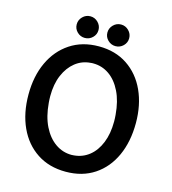

<svg xmlns="http://www.w3.org/2000/svg" viewBox="-138 -1080 1081 1209"><g transform="rotate(15 402.0 -475.0)"><path d="M572 -897Q572 -868 551 -847.5Q530 -827 501 -827Q472 -827 451 -847.5Q430 -868 430 -897Q430 -926 451 -947Q472 -968 501 -968Q530 -968 551 -947Q572 -926 572 -897ZM372 -897Q372 -868 351 -847.5Q330 -827 301 -827Q272 -827 251 -847.5Q230 -868 230 -897Q230 -926 251 -947Q272 -968 301 -968Q330 -968 351 -947Q372 -926 372 -897ZM402 18Q294 18 215 -34Q136 -86 93.5 -178.5Q51 -271 51 -392Q51 -511 93.5 -602.5Q136 -694 215 -746.5Q294 -799 402 -799Q510 -799 588.5 -746.5Q667 -694 709 -602Q751 -510 751 -392Q751 -271 709 -178.5Q667 -86 588.5 -34Q510 18 402 18ZM427 -95Q483 -100 525.5 -134Q568 -168 592 -227.5Q616 -287 616 -366Q616 -377 615.5 -388Q615 -399 614 -410Q607 -497 576.5 -559Q546 -621 499 -653.5Q452 -686 395 -686Q391 -686 386.5 -686Q382 -686 377 -685Q322 -681 279 -647Q236 -613 211 -554.5Q186 -496 186 -417Q186 -407 186.5 -396Q187 -385 188 -374Q195 -286 226 -223.5Q257 -161 305 -127.5Q353 -94 411 -94Q415 -94 419 -94.5Q423 -95 427 -95Z"/></g></svg>

Font: RocknRoll One
Style: Regular
Weight: 400
Designer: Fontworks Inc.
Foundry: Fontworks Inc.
Version: Version 1.100